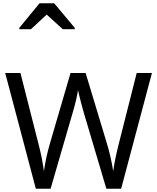

<svg xmlns="http://www.w3.org/2000/svg" viewBox="-20 -1164 970 1184"><path d="M917 -714 727 0H636L497 -468Q489 -497 481 -526Q473 -555 468 -577.5Q463 -600 461 -609Q460 -596 450.5 -553.5Q441 -511 427 -465L292 0H201L12 -714H106L217 -278Q229 -232 237.5 -189Q246 -146 251 -108Q256 -147 266 -193Q276 -239 289 -283L415 -714H508L639 -280Q653 -234 663 -188.5Q673 -143 678 -108Q683 -145 692 -188.5Q701 -232 713 -279L823 -714ZM99 -984V-992L224 -1144H314L441 -992V-984H367L268 -1074L171 -984Z"/></svg>

Font: Noto Sans Tifinagh APT
Style: Regular
Weight: 400
Designer: JamraPatel
Foundry: JamraPatel LLC
Version: Version 2.006; ttfautohint (v1.8.4.7-5d5b)